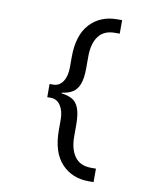

<svg xmlns="http://www.w3.org/2000/svg" viewBox="-92 -782 799 983"><g transform="rotate(10 308.0 -291.0)"><path d="M437.2 130Q349.5 130 295.4 71.5Q241.2 13 241.2 -101.5V-155.5Q241.2 -200.5 222.6 -228.9Q203.9 -257.2 172 -257.2H153.5V-325.8H172Q203.9 -325.8 222.6 -353.8Q241.2 -381.8 241.2 -427.5V-480.2Q241.2 -595.4 295.4 -653.7Q349.5 -712 437.2 -712H462.5V-641.8H437.2Q380.2 -641.8 352.2 -603.7Q324.2 -565.6 324.2 -499V-440Q324.2 -385.1 312.3 -354.5Q300.4 -323.9 277.6 -310.2Q254.8 -296.5 222.8 -293V-289Q254.8 -285.5 277.6 -272.9Q300.4 -260.4 312.3 -229.9Q324.2 -199.4 324.2 -142V-83Q324.2 -16.6 352.2 21.7Q380.2 60 437.2 60H462.5V130Z"/></g></svg>

Font: Overpass Mono Light
Style: Regular
Weight: 300
Monospace: yes
Designer: Delve Withrington, Dave Bailey
Foundry: Delve Fonts LLC
Version: Version 4.000